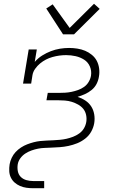

<svg xmlns="http://www.w3.org/2000/svg" viewBox="-20 -782 640 1017"><path d="M314 -600 225 -737 259 -759 349 -634 478 -762 508 -735 372 -600ZM156 215Q138 215 120 212.5Q102 210 86 203Q70 196 57.5 185Q45 174 37.5 158.5Q30 143 29 125Q28 107 31 88Q34 71 42 54Q50 37 62.5 23.5Q75 10 91 -0.5Q107 -11 124 -17.5Q141 -24 158 -28.5Q175 -33 193 -35Q211 -37 228 -37.5Q245 -38 262.5 -39Q280 -40 297.5 -41.5Q315 -43 332.5 -47Q350 -51 367 -57.5Q384 -64 399.5 -75Q415 -86 424.5 -102Q434 -118 437 -136Q440 -155 436 -173.5Q432 -192 421 -205.5Q410 -219 394 -228Q378 -237 360.5 -242.5Q343 -248 323.5 -249.5Q304 -251 285 -251H226L233 -290H292Q309 -290 325.5 -291Q342 -292 359 -295.5Q376 -299 393 -305Q410 -311 425 -321.5Q440 -332 449.5 -348Q459 -364 462 -381Q466 -407 456 -430Q446 -453 425.5 -466Q405 -479 380.5 -484.5Q356 -490 330 -490Q312 -490 294 -487.5Q276 -485 258 -480Q240 -475 223.5 -466.5Q207 -458 192.5 -446Q178 -434 166.5 -418Q155 -402 152 -384L145 -339H102L132 -520H175L164 -454Q181 -474 203.5 -488Q226 -502 249.5 -511Q273 -520 297.5 -524Q322 -528 346 -528Q368 -528 390 -524.5Q412 -521 431 -513Q450 -505 466.5 -491.5Q483 -478 492.5 -460Q502 -442 505 -420Q508 -398 504 -376Q501 -356 491.5 -337.5Q482 -319 465.5 -305.5Q449 -292 430 -283.5Q411 -275 391 -269Q413 -262 432 -249.5Q451 -237 463 -218.5Q475 -200 479 -176.5Q483 -153 479 -129Q475 -106 463 -84.5Q451 -63 431 -47.5Q411 -32 388.5 -23Q366 -14 342.5 -9Q319 -4 296.5 -2.5Q274 -1 251 0Q234 1 216.5 1.5Q199 2 181.5 5.5Q164 9 147 15Q130 21 114.5 31Q99 41 88 56Q77 71 74 88Q71 107 74.5 125Q78 143 90 155Q102 167 119.5 172Q137 177 156 177H214V215Z"/></svg>

Font: Iosevka Etoile Extralight
Style: Italic
Weight: 200
Italic angle: -9°
Designer: Belleve Invis
Foundry: Belleve Invis
Version: Version 22.1.2; ttfautohint (v1.8.4)